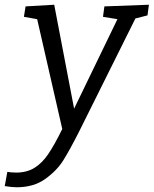

<svg xmlns="http://www.w3.org/2000/svg" viewBox="-73 -552 649 811"><path d="M556 -532 550 -487 499 -474 262 2Q222 81 194.5 125Q167 169 118 204Q69 239 -2 239Q-23 239 -53 234L-42 174Q-35 175 -26 176Q-17 177 -5 177Q40 177 72.5 157Q105 137 131 98.5Q157 60 190 -7L84 -471L28 -481L35 -525L156 -532L240 -93L423 -471L362 -481L368 -525Z"/></svg>

Font: Bitter Pro
Style: Italic
Weight: 400
Italic angle: -9°
Designer: Sol Matas, and Bitter project Authors
Foundry: Sol Matas
Version: Version 1.010